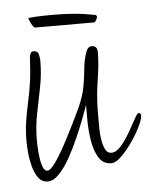

<svg xmlns="http://www.w3.org/2000/svg" viewBox="-40 -503 415 516"><g transform="rotate(-5 167.0 -245.5)"><path d="M69 -23Q53 -23 43.5 -36Q34 -49 29 -68.5Q24 -88 22.5 -106.5Q21 -125 21 -136Q21 -146 21.5 -156Q22 -166 23 -176Q27 -207 34 -237.5Q41 -268 45 -299Q47 -315 48 -330Q49 -345 50 -361Q51 -366 53 -370.5Q55 -375 61 -375Q72 -375 74.5 -365.5Q77 -356 77 -348Q77 -312 70 -277Q63 -242 56 -207Q49 -172 49 -136Q49 -132 49.5 -118.5Q50 -105 52 -89.5Q54 -74 58.5 -63Q63 -52 70 -52Q79 -52 93.5 -73Q108 -94 123.5 -123.5Q139 -153 151.5 -178.5Q164 -204 168 -213Q182 -244 186.5 -270Q191 -296 193 -318.5Q195 -341 203 -363Q208 -375 218 -375Q233 -375 233 -357Q233 -326 226 -282.5Q219 -239 219 -197V-175Q219 -168 219 -153.5Q219 -139 221.5 -123Q224 -107 229.5 -96Q235 -85 246 -85Q259 -85 272 -100Q285 -115 296.5 -135Q308 -155 316 -170Q324 -185 328 -185Q334 -185 334 -177Q334 -168 324.5 -148.5Q315 -129 300.5 -108Q286 -87 270.5 -72Q255 -57 244 -57Q221 -57 209.5 -76Q198 -95 193.5 -123Q189 -151 189 -177.5Q189 -204 189 -219Q185 -207 176 -183.5Q167 -160 155 -132.5Q143 -105 129 -80Q115 -55 99.5 -39Q84 -23 69 -23ZM71 -438Q67 -438 61 -449.5Q55 -461 55 -465Q58 -466 76 -467Q94 -468 121 -468Q151 -468 176.5 -466Q202 -464 234 -458Q239 -456 239 -453Q239 -449 235.5 -443.5Q232 -438 231 -438Z"/></g></svg>

Font: Licorice
Style: Regular
Weight: 400
Designer: Robert E. Leuschke
Foundry: Robert E. Leuschke
Version: Version 1.010; ttfautohint (v1.8.3)